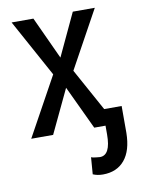

<svg xmlns="http://www.w3.org/2000/svg" viewBox="-84 -587 644 860"><g transform="rotate(-10 238.0 -157.0)"><path d="M217.3 -335.4 307.6 -528.3H407.7L264.2 -267.1L411.1 0H312L218.8 -197.8L125 0H25.4L172.4 -267.1L29.3 -528.3H128.4ZM449.7 -74.2V47.9Q448.7 128.4 413.3 170.9Q377.9 213.4 314.5 213.4Q289.1 213.4 269 204.6L274.9 127.9Q279.8 130.4 294.2 132.3Q308.6 134.3 314.5 134.3Q363.3 134.3 363.3 40V-74.2Z"/></g></svg>

Font: Roboto Condensed
Style: Regular
Weight: 400
Designer: Google
Version: Version 2.001047; 2015